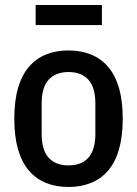

<svg xmlns="http://www.w3.org/2000/svg" viewBox="-20 -733 546 765"><path d="M253 12Q203 12 163.5 -4Q124 -20 95.5 -53Q67 -86 52 -137.5Q37 -189 37 -260Q37 -331 52 -382.5Q67 -434 95.5 -467Q124 -500 163.5 -516Q203 -532 253 -532Q302 -532 342 -516Q382 -500 410.5 -467Q439 -434 454 -382.5Q469 -331 469 -260Q469 -189 454 -137.5Q439 -86 410.5 -53Q382 -20 342 -4Q302 12 253 12ZM253 -74Q305 -74 332.5 -105Q360 -136 360 -199V-321Q360 -384 332.5 -415Q305 -446 253 -446Q201 -446 173.5 -415Q146 -384 146 -321V-199Q146 -136 173.5 -105Q201 -74 253 -74ZM122 -713H386V-633H122Z"/></svg>

Font: IBM Plex Sans Cond Medm
Style: Regular
Weight: 500
Width: 3
Designer: Mike Abbink, Paul van der Laan, Pieter van Rosmalen
Foundry: Bold Monday
Version: Version 1.3